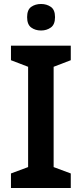

<svg xmlns="http://www.w3.org/2000/svg" viewBox="-20 -1036 410 963"><path d="M335 -93H35V-166L121 -198V-701L35 -734V-807H335V-734L249 -701V-198L335 -166ZM186 -1016Q214 -1016 235 -1001.5Q256 -987 256 -950Q256 -913 235 -898Q214 -883 186 -883Q157 -883 136.5 -898Q116 -913 116 -950Q116 -987 136.5 -1001.5Q157 -1016 186 -1016Z"/></svg>

Font: Noto Sans Telugu UI SemiBold
Style: Regular
Weight: 600
Designer: Jelle Bosma - Monotype Design Team
Foundry: Monotype Imaging Inc.
Version: Version 2.005; ttfautohint (v1.8.4.7-5d5b)